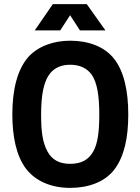

<svg xmlns="http://www.w3.org/2000/svg" viewBox="-20 -906 683 934"><path d="M149 -758H273L321 -832L369 -758H493L402 -886H237ZM321 8C411 8 490 -21 536 -81C585 -145 604 -238 604 -349C604 -464 583 -559 535 -620C489 -679 411 -708 321 -708C240 -708 165 -681 117 -628C63 -565 40 -467 40 -349C40 -244 59 -148 106 -86C153 -24 231 8 321 8ZM321 -109C268 -109 233 -129 211 -169C187 -214 180 -265 180 -349C180 -443 192 -514 228 -554C250 -578 281 -591 321 -591C368 -591 402 -575 426 -543C453 -503 463 -439 463 -349C463 -268 456 -207 433 -168C410 -128 375 -109 321 -109Z"/></svg>

Font: Arthouse Owned
Style: Bold
Weight: 700
Designer: Jeremy Tribby
Foundry: Tribby Type
Version: Version 1.000;PS 001.000;hotconv 1.0.88;makeotf.lib2.5.64775